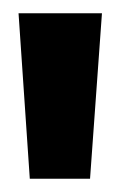

<svg xmlns="http://www.w3.org/2000/svg" viewBox="-20 -717 181 290"><path d="M25 -447 8 -697H134L116 -447Z"/></svg>

Font: Bricolage Grotesque 24pt Condensed
Style: Bold
Weight: 700
Width: 3
Designer: Mathieu Triay
Foundry: Atelier Triay
Version: Version 1.001;gftools[0.9.33.dev8+g029e19f]